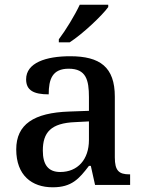

<svg xmlns="http://www.w3.org/2000/svg" viewBox="-20 -786 613 816"><path d="M230 -619V-606H276C332 -642 415 -721 440 -756V-766H319C298 -721 259 -657 230 -619ZM204 10C285 10 316 -26 358 -81H366L384 0H533V-45H530C485 -45 468 -61 468 -117V-375C468 -501 405 -547 278 -547C175 -547 91 -519 91 -449C91 -402 123 -385 187 -385C187 -449 202 -494 272 -494C346 -494 358 -446 358 -373V-315L275 -312C123 -307 49 -257 49 -151C49 -41 115 10 204 10ZM236 -55C185 -55 162 -86 162 -146C162 -223 196 -263 300 -267L358 -270V-191C358 -108 310 -55 236 -55Z"/></svg>

Font: Noto Serif Gurmukhi Medium
Style: Regular
Weight: 500
Designer: Vaibhav Singh and the Monotype Design Team
Foundry: Monotype Imaging Inc.
Version: Version 2.004